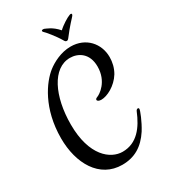

<svg xmlns="http://www.w3.org/2000/svg" viewBox="-223 -975 999 1137"><g transform="rotate(-30 277.0 -406.0)"><path d="M522 -532C522 -624 456 -701 352 -701C285 -701 225 -668 190 -641C125 -590 32 -462 32 -258C32 -87 113 59 269 59C354 59 416 21 465 -54C497 -105 521 -167 521 -177C521 -182 519 -185 514 -185C509 -185 503 -181 500 -173C463 -83 408 -7 309 -7C227 -7 123 -86 123 -300C123 -492 196 -645 315 -645C371 -645 432 -610 432 -519C432 -416 359 -370 339 -363C331 -360 327 -356 327 -351C327 -343 337 -337 354 -337C393 -337 458 -369 495 -429C514 -462 522 -497 522 -532ZM256 -857C265 -850 311 -795 335 -753C340 -744 344 -741 351 -741C356 -741 360 -744 364 -749C415 -816 440 -838 451 -852C454 -856 456 -859 456 -862C456 -866 454 -868 449 -868C446 -868 444 -867 441 -866C425 -861 379 -833 356 -810C317 -855 281 -864 270 -870C267 -871 264 -871 261 -871C256 -871 252 -869 252 -865C252 -863 253 -860 256 -857Z"/></g></svg>

Font: Engagement
Style: Regular
Weight: 400
Designer: Astigmatic (AOETI)
Foundry: Astigmatic (AOETI)
Version: Version 1.000